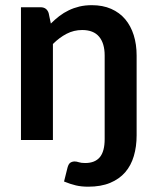

<svg xmlns="http://www.w3.org/2000/svg" viewBox="-20 -541 604 742"><path d="M176.5 -450Q192 -465.5 209.2 -478.8Q226.5 -492 245.8 -501.2Q265 -510.5 287 -515.8Q309 -521 335 -521Q377 -521 409.5 -506.8Q442 -492.5 463.8 -466.8Q485.5 -441 496.8 -405.2Q508 -369.5 508 -326.5V-18Q508 25.5 497.2 62Q486.5 98.5 463.8 124.8Q441 151 405.5 165.8Q370 180.5 321 180.5Q294.5 180.5 273.2 175.5Q252 170.5 227.5 160.5L241 106.5Q245 92 252.2 87.5Q259.5 83 268.5 83Q276 83 284.8 86Q293.5 89 309.5 89Q347 89 365.8 66.5Q384.5 44 384.5 -3.5V-326.5Q384.5 -373.5 363 -399.2Q341.5 -425 297.5 -425Q265.5 -425 237.5 -410.5Q209.5 -396 184.5 -371V0H61V-513H136.5Q160.5 -513 168 -490.5Z"/></svg>

Font: Lato 2
Style: Bold
Weight: 700
Designer: Lukasz Dziedzic with Adam Twardoch and Botio Nikoltchev
Foundry: tyPoland Lukasz Dziedzic
Version: Version 2.015; 2015-08-06; http://www.latofonts.com/